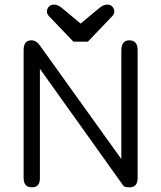

<svg xmlns="http://www.w3.org/2000/svg" viewBox="-20 -802 696 829"><path d="M540 6.8C562.8 6.8 574.2 -6.8 574.2 -34.2V-585.9C574.2 -613.9 562.2 -627.9 538.1 -627.9C515.3 -627.9 503.9 -613 503.9 -583V-115.2L152.3 -605.5C141.9 -620.4 129.6 -627.9 115.2 -627.9C93.1 -627.9 82 -613.9 82 -585.9V-34.2C82 -6.8 93.8 6.8 117.2 6.8C140.6 6.8 152.3 -5.9 152.3 -31.2V-504.9L512.7 0C516 4.6 525.1 6.8 540 6.8ZM359.4 -622.1 464.8 -732.4C470.7 -738.3 473.6 -745.1 473.6 -752.9C473.6 -759.4 471 -766 465.8 -772.5C460.6 -779 452.5 -782.2 441.4 -782.2C431 -782.2 418.6 -776 404.3 -763.7L328.1 -700.2L252 -763.7C237.6 -776 225.3 -782.2 214.8 -782.2C203.8 -782.2 195.6 -779 190.4 -772.5C185.2 -766 182.6 -759.4 182.6 -752.9C182.6 -745.1 185.5 -738.3 191.4 -732.4L296.9 -622.1Z"/></svg>

Font: Jura
Style: DemiBold
Weight: 600
Version: Version 2.5.1